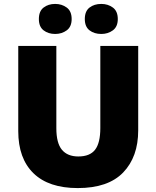

<svg xmlns="http://www.w3.org/2000/svg" viewBox="-20 -948 797 978"><path d="M684 -284Q684 -149 607.5 -69.5Q531 10 376 10Q228 10 150.5 -65.5Q73 -141 73 -280V-714H267V-295Q267 -219 295.5 -185Q324 -151 379 -151Q438 -151 464.5 -185.5Q491 -220 491 -296V-714H684ZM178 -851Q178 -891 202 -909.5Q226 -928 261 -928Q295 -928 320 -909.5Q345 -891 345 -851Q345 -812 320 -793.5Q295 -775 261 -775Q226 -775 202 -793.5Q178 -812 178 -851ZM412 -851Q412 -891 436 -909.5Q460 -928 496 -928Q530 -928 555 -909.5Q580 -891 580 -851Q580 -812 555 -793.5Q530 -775 496 -775Q460 -775 436 -793.5Q412 -812 412 -851Z"/></svg>

Font: Noto Sans Gurmukhi UI Black
Style: Regular
Weight: 900
Designer: Jelle Bosma - Monotype Design Team
Foundry: Monotype Imaging Inc.
Version: Version 2.004; ttfautohint (v1.8.4.7-5d5b)